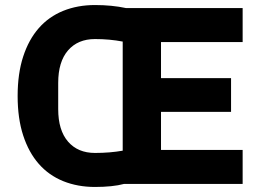

<svg xmlns="http://www.w3.org/2000/svg" viewBox="-20 -730 1038 762"><path d="M472 0Q450 6 420.5 9Q391 12 357 12Q288 12 231 -11Q174 -34 134 -79.5Q94 -125 72 -192.5Q50 -260 50 -349Q50 -438 72 -505.5Q94 -573 134 -618.5Q174 -664 231 -687Q288 -710 357 -710Q424 -710 480 -698H943V-563H619V-420H897V-286H619V-135H943V0ZM357 -123Q416 -123 467 -132V-565Q441 -570 413.5 -572.5Q386 -575 357 -575Q289 -575 250 -530Q211 -485 211 -401V-297Q211 -213 250 -168Q289 -123 357 -123Z"/></svg>

Font: IBM Plex Arabic
Style: Bold
Weight: 700
Designer: Mike Abbink, Paul van der Laan, Pieter van Rosmalen, Wael Morcos, Khajak Apelian
Foundry: Bold Monday
Version: Version 1.0